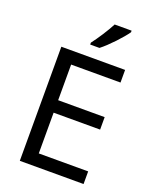

<svg xmlns="http://www.w3.org/2000/svg" viewBox="-170 -1036 897 1129"><g transform="rotate(20 278.0 -472.0)"><path d="M453 -934V-944H347C324 -899 281 -833 252 -796V-784H310C357 -820 428 -897 453 -934ZM496 0V-79H187V-334H478V-412H187V-635H496V-714H97V0Z"/></g></svg>

Font: Noto Sans Nandinagari
Style: Regular
Weight: 400
Designer: Ek Type
Foundry: Ek Type
Version: Version 1.002